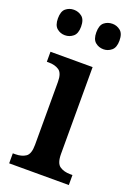

<svg xmlns="http://www.w3.org/2000/svg" viewBox="-144 -807 607 865"><g transform="rotate(20 159.0 -375.0)"><path d="M17 0V-48H29Q59 -48 78.5 -61Q98 -74 98 -118V-420Q98 -462 78.5 -475Q59 -488 30 -488H20V-536H222V-120Q222 -75 242 -61.5Q262 -48 292 -48H303V0ZM240 -628Q217 -628 200.5 -642Q184 -656 184 -689Q184 -723 200.5 -736.5Q217 -750 240 -750Q261 -750 278 -736.5Q295 -723 295 -689Q295 -656 278 -642Q261 -628 240 -628ZM55 -628Q33 -628 16.5 -642Q0 -656 0 -689Q0 -723 16.5 -736.5Q33 -750 55 -750Q77 -750 94 -736.5Q111 -723 111 -689Q111 -656 94 -642Q77 -628 55 -628Z"/></g></svg>

Font: Noto Serif Sinhala SemiCondensed SemiBold
Style: Regular
Weight: 600
Width: 4
Designer: Jelle Bosma - Monotype Design Team
Foundry: Monotype Imaging Inc.
Version: Version 2.007; ttfautohint (v1.8.4.7-5d5b)